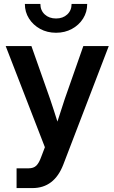

<svg xmlns="http://www.w3.org/2000/svg" viewBox="-20 -749 580 973"><path d="M64 204.1V104H125Q149.9 104 163.8 90.6Q177.7 77.1 188.5 46.9L207.5 -2.9L8.8 -515.6H139.2L233.9 -247.1Q243.7 -218.3 252.9 -189.7Q262.2 -161.1 271 -132.8Q288.6 -189.5 308.1 -247.1L402.3 -515.6H531.2L300.8 85Q254.9 204.1 144.5 204.1ZM264.2 -583Q219.2 -583 183.6 -602.5Q147.9 -622.1 127 -655Q106 -688 106 -729H184.6Q184.6 -696.3 206.8 -675.8Q229 -655.3 264.2 -655.3Q298.8 -655.3 320.8 -675.8Q342.8 -696.3 342.8 -729H421.9Q421.9 -688 401.1 -655Q380.4 -622.1 344.5 -602.5Q308.6 -583 264.2 -583Z"/></svg>

Font: Inter Display SemiBold
Style: Regular
Weight: 600
Designer: Rasmus Andersson
Foundry: rsms
Version: Version 4.001;git-9221beed3